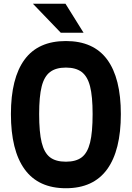

<svg xmlns="http://www.w3.org/2000/svg" viewBox="-20 -984 700 1020"><path d="M38 -378Q38 -569 110.5 -667.5Q183 -766 330 -766Q477 -766 549.5 -667.5Q622 -569 622 -378Q622 -185 549 -84.5Q476 16 330 16Q184 16 111 -84.5Q38 -185 38 -378ZM472 -378Q472 -472 458.5 -525Q445 -578 414 -601.5Q383 -625 330 -625Q277 -625 246 -601.5Q215 -578 201.5 -525Q188 -472 188 -378Q188 -281 201.5 -226.5Q215 -172 245.5 -148.5Q276 -125 330 -125Q384 -125 414.5 -148.5Q445 -172 458.5 -226.5Q472 -281 472 -378ZM424 -810H303L155 -964H328Z"/></svg>

Font: Farro
Style: Bold
Weight: 700
Designer: Aceler Chua
Foundry: Grayscale Limited
Version: Version 1.101